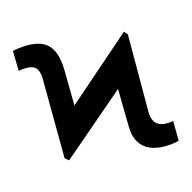

<svg xmlns="http://www.w3.org/2000/svg" viewBox="-131 -867 1005 1007"><g transform="rotate(-20 371.5 -363.5)"><path d="M553.2 -400.9 124.5 -94.2 106 -112.8 173.8 -300.3 625.5 -629.9 640.1 -609.9ZM238.8 -219.2 106 -112.8 140.1 -535.2Q140.6 -545.4 141.6 -554.2Q141.6 -560.1 140.6 -570.8Q137.7 -600.6 119.6 -613.8Q101.6 -627 61 -627H46.4Q44.4 -627 41.3 -626Q38.1 -625 36.6 -625L43.9 -734.4Q58.1 -736.3 69.8 -736.8Q79.6 -737.3 94.2 -737.3Q174.3 -737.3 215.3 -706.5Q256.3 -674.8 262.7 -608.9Q263.7 -598.6 264.6 -579.1Q264.6 -563.5 263.2 -544.9ZM652.3 9.8Q598.6 9.8 561.5 -4.9Q523.9 -19.5 503.4 -47.9Q481.9 -78.1 479 -116.7Q478.5 -132.3 479 -150.4Q480 -174.8 481.4 -188L503.9 -499.5L640.1 -609.9L604 -208Q601.6 -186 602.1 -174.8Q602.1 -160.2 605 -152.3Q609.9 -127 630.9 -113.8Q651.4 -100.6 687 -100.6Q693.8 -100.6 697.8 -101.1Q699.7 -101.1 703.1 -101.3Q706.5 -101.6 708 -102.1L699.7 6.3Q686.5 8.3 675.8 8.8Q656.2 9.8 652.3 9.8Z"/></g></svg>

Font: My Font
Style: Bold
Weight: 500
Designer: Rasmus Andersson
Foundry: rsms
Version: Version 0.001